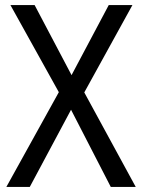

<svg xmlns="http://www.w3.org/2000/svg" viewBox="-20 -734 558 754"><path d="M513 0 311 -371 500 -714H407L261 -439L116 -714H21L211 -372L5 0H97L259 -303L415 0Z"/></svg>

Font: Noto Sans Lao SemiCondensed
Style: Regular
Weight: 400
Width: 4
Designer: Monotype Design Team
Foundry: Monotype Imaging Inc.
Version: Version 2.004